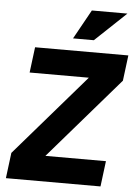

<svg xmlns="http://www.w3.org/2000/svg" viewBox="-61 -965 716 1011"><g transform="rotate(5 297.5 -459.5)"><path d="M383 -919H571L407 -764H297ZM206 -135H526L509 0H9L26 -135L398 -565H85L102 -700H595L578 -565Z"/></g></svg>

Font: Haskoy ExtraBold
Style: Italic
Weight: 800
Designer: Ertekin Erdin
Foundry: Ertekin Erdin
Version: Version 2.000; ttfautohint (v1.8.4.7-5d5b)